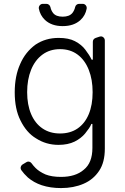

<svg xmlns="http://www.w3.org/2000/svg" viewBox="-20 -747 641 983"><path d="M193.5 201.3Q152.7 187.5 122.9 161.9Q101.9 142.4 89.5 124.6Q85.6 119 85.6 112.9Q85.6 108 88.1 103.2Q90.6 98.4 94.8 95.5L113.6 84.2Q118.6 80.3 125 80.3Q129.6 80.3 134.1 82.6Q138.5 84.9 141.7 89.1Q150.6 101.6 162.3 113.3Q181.1 132.1 213.4 146.3Q245 158.7 292.3 158.7Q366.5 158.7 408.7 122.2Q453.1 87 453.1 10.3V-112.6H447.8Q443.2 -100.9 435.5 -89.8Q427.9 -78.8 415.8 -63.6Q395.2 -38.7 361.9 -22Q327.4 -5.3 279.5 -5.3Q215.9 -5.3 164.4 -38.7Q115.4 -67.8 84.5 -131Q55.4 -188.9 55.4 -274.1Q55.4 -358 83.5 -419.7Q109.7 -480.5 162.3 -518.8Q213.4 -552.9 280.5 -552.9Q331.7 -552.9 363.6 -536.2Q398.1 -518.1 416.9 -492.5Q438.2 -464.8 449.2 -441.4H455.3V-533Q455.3 -540.1 459.2 -545.3Q463.1 -550.4 470.2 -552.9L489.3 -559.3Q494.3 -560.7 496.4 -560.7Q504.6 -560.7 510.7 -554.5Q516.7 -548.3 516.7 -539.4V14.2Q516.7 84.2 487.6 127.5Q457.7 172.6 407.7 193.9Q356.9 215.9 292.3 215.9Q237.9 215.9 193.5 201.3ZM287.3 -63.6Q339.8 -63.6 377.1 -89.1Q414.4 -114.7 434.3 -162.1Q454.2 -209.5 454.2 -275.2Q454.2 -339.8 434.7 -388.8Q414.8 -439.6 377.3 -467.5Q339.8 -495.4 287.3 -495.4Q235.4 -495.4 197.4 -467.5Q159.4 -439.6 139.2 -389.7Q119 -339.8 119 -275.2Q119 -210.9 139.2 -163.2Q159.4 -115.4 197.4 -89.5Q235.4 -63.6 287.3 -63.6ZM199.6 -727.3H217.7Q225.1 -727.3 230.8 -722.5Q236.5 -717.7 238.3 -710.2Q241.5 -693.9 251.8 -680.4Q266.7 -661.6 300.8 -661.6Q334.9 -661.6 350.5 -680.4Q360.8 -693.5 364.7 -710.6Q366.1 -717.7 371.8 -722.5Q377.5 -727.3 384.9 -727.3H403.4Q411.9 -727.3 418 -721.1Q424 -714.8 424 -706.3Q424 -703.8 423.7 -702.4Q417.3 -668 392.4 -644.9Q358.7 -613.3 300.8 -613.3Q244 -613.3 210.2 -644.9Q185.4 -668.7 179 -702.4Q178.6 -703.5 178.6 -706Q178.6 -714.8 184.7 -721.1Q190.7 -727.3 199.6 -727.3Z"/></svg>

Font: DeltaSans Light
Style: Regular
Weight: 300
Designer: Rasmus Andersson
Foundry: rsms
Version: Version 3.012